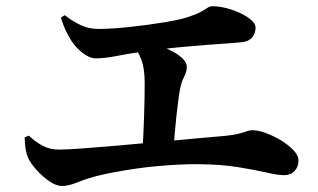

<svg xmlns="http://www.w3.org/2000/svg" viewBox="-20 -679 1040 627"><path d="M764.6 -540.6Q748.1 -539 720.9 -537.1Q693.7 -535.1 657.7 -532.6Q621.7 -530 577.1 -525.8Q532.4 -521.7 481.6 -515.1Q410.7 -505.9 366 -497.1Q321.3 -488.4 293.5 -488.4Q273.2 -488.4 251.3 -505Q229.5 -521.6 214.7 -543.3Q202.5 -562.3 193.4 -582.3Q184.3 -602.3 178.9 -621.6L191.4 -629.5Q216.6 -609.7 243.4 -597.1Q270.3 -584.5 301 -584.5Q342.3 -584.5 400.9 -590.6Q459.6 -596.8 517.5 -606.3Q566.3 -614.3 594.2 -623.4Q622 -632.5 636.1 -640.5Q650.2 -648.4 657.6 -653.5Q664.9 -658.6 673.7 -658.6Q694.9 -658.6 719.1 -652.5Q743.3 -646.3 765 -636Q786.7 -625.6 800.6 -613.4Q814.6 -601.2 814.6 -589.1Q814.6 -570.6 803.3 -556.7Q792.1 -542.8 764.6 -540.6ZM421 -550.3Q447.7 -545.8 477.3 -537.1Q506.9 -528.4 532.6 -516.5Q558.2 -504.6 574.1 -490.1Q590 -475.7 590 -460.1Q590 -445.2 581.2 -428.2Q572.4 -411.2 568.2 -389.9Q564.8 -371.2 561.7 -347.5Q558.6 -323.8 555.8 -297.2Q553.1 -270.7 550.5 -242.3Q547.9 -213.9 546.2 -185.4L444.7 -181.8Q446.7 -206.8 448 -236.4Q449.3 -266.1 450.4 -296.8Q451.5 -327.5 452 -356.5Q452.5 -385.5 452.5 -408.8Q452.5 -454.6 441.8 -483.5Q431.2 -512.5 411.1 -536.2ZM60.6 -230.2 74.3 -236.1Q95.6 -215.6 119.3 -203.1Q142.9 -190.5 172.3 -190.5Q197.9 -190.5 247.5 -194.2Q297.2 -197.8 360.2 -203.2Q423.3 -208.6 489.3 -214.9Q555.3 -221.2 615.2 -226.5Q675.1 -231.9 716.6 -235.4Q745.1 -238.5 761 -242.7Q776.8 -246.9 786 -250.4Q795.2 -253.8 803.1 -253.8Q823 -253.8 848.6 -244.4Q874.3 -234.9 898.6 -220Q922.9 -205 938.8 -188Q954.7 -170.9 954.7 -155.2Q954.7 -134.3 942.1 -120.6Q929.5 -106.9 907.6 -106.9Q888.1 -106.9 849.6 -115.7Q811 -124.6 755.9 -133.4Q700.8 -142.2 631.5 -142.7Q601.4 -143.3 566.2 -141.5Q530.9 -139.8 494.2 -136.5Q457.5 -133.3 421.7 -128Q385.8 -122.7 353.5 -116.7Q321.1 -110.6 295.4 -104.1Q259.5 -94.5 231.7 -83.1Q203.9 -71.7 182.5 -71.7Q163 -71.7 139.9 -87.9Q116.8 -104.1 97.9 -125.6Q78.9 -147.2 72.2 -162.7Q66.4 -176.1 63.8 -191.3Q61.2 -206.4 60.6 -230.2Z"/></svg>

Font: Noto Serif KR
Style: Regular
Weight: 200
Designer: Ryoko NISHIZUKA 西塚涼子 (kana & ideographs); Frank Grießhammer (Latin, Greek & Cyrillic); Wenlong ZHANG 张文龙 (bopomofo); San
Foundry: Adobe
Version: Version 2.001;hotconv 1.1.0;makeotfexe 2.6.0